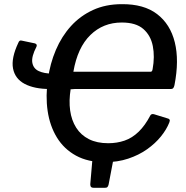

<svg xmlns="http://www.w3.org/2000/svg" viewBox="-20 -770 892 921"><path d="M483 8Q402 8 344.5 -23.5Q287 -55 253 -110.5Q219 -166 208.5 -238Q198 -310 210 -391Q220 -465 248 -530.5Q276 -596 320.5 -645Q365 -694 426 -722Q487 -750 564 -750Q670 -751 733.5 -702.5Q797 -654 818.5 -567Q840 -480 817 -362Q815 -353 811.5 -348Q808 -343 798 -343H338Q330 -343 324.5 -342Q319 -341 319 -343Q310 -287 316.5 -240Q323 -193 345.5 -157.5Q368 -122 406.5 -102.5Q445 -83 499 -83Q541 -83 577.5 -95.5Q614 -108 645 -138Q676 -168 701 -216Q703 -220 707.5 -222Q712 -224 719 -222L787 -201Q791 -200 793.5 -196Q796 -192 792 -182Q779 -149 752 -115.5Q725 -82 685.5 -54Q646 -26 595 -9Q544 8 483 8ZM431 131Q421 131 417 127Q413 123 413 114L426 -37H530L501 115Q499 123 495.5 127Q492 131 482 131ZM220 -343Q145 -343 98.5 -367.5Q52 -392 42.5 -441.5Q33 -491 68 -565Q73 -579 85 -575L147 -562Q160 -558 155 -546Q130 -498 135 -469.5Q140 -441 166 -429Q192 -417 230 -417ZM332 -426H696Q705 -425 708 -428Q711 -431 712 -438Q723 -498 713 -549Q703 -600 667.5 -631Q632 -662 564 -662Q475 -662 413.5 -602Q352 -542 332 -426Z"/></svg>

Font: Libre Franklin Medium
Style: Italic
Weight: 500
Italic angle: -8°
Designer: Pablo Impallari, Rodrigo Fuenzalida, Nhung Nguyen
Foundry: Impallari Type
Version: Version 3.000